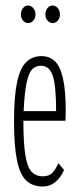

<svg xmlns="http://www.w3.org/2000/svg" viewBox="-20 -668 290 698"><path d="M135 10Q99 10 76 -11Q53 -32 42 -84Q31 -136 31 -227Q31 -317 42 -369Q53 -421 75.5 -442.5Q98 -464 131 -464Q159 -464 178.5 -446.5Q198 -429 208.5 -385Q219 -341 219 -261Q219 -251 218.5 -244Q218 -237 218 -229H65Q65 -149 72 -105Q79 -61 94.5 -44Q110 -27 136 -27Q159 -27 171.5 -41Q184 -55 192 -75L213 -50Q201 -23 181.5 -6.5Q162 10 135 10ZM66 -264H184Q184 -358 171.5 -393.5Q159 -429 129 -429Q109 -429 96.5 -415.5Q84 -402 76.5 -366Q69 -330 66 -264ZM82 -584Q72 -584 64 -593Q56 -602 56 -615Q56 -629 63.5 -638.5Q71 -648 82 -648Q93 -648 101 -638.5Q109 -629 109 -615Q109 -602 101 -593Q93 -584 82 -584ZM171 -584Q161 -584 153 -593Q145 -602 145 -615Q145 -629 152.5 -638.5Q160 -648 171 -648Q182 -648 190 -638.5Q198 -629 198 -615Q198 -602 190 -593Q182 -584 171 -584Z"/></svg>

Font: Inconsolata UltraCondensed Light
Style: Regular
Weight: 300
Width: 1
Monospace: yes
Designer: Raph Levien, Cyreal, Brenton Simpson
Foundry: Raph Levien, Cyreal, Google
Version: Version 3.001; ttfautohint (v1.8.2.53-6de2)